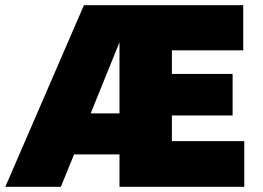

<svg xmlns="http://www.w3.org/2000/svg" viewBox="-72 -720 1012 740"><path d="M-51.5 0 251.5 -700H865.5V-526H590.5V-435H824.5V-275H590.5V-176H869.5V0H388.5V-125H213.5L162.5 0ZM277.5 -283H388.5V-557Z"/></svg>

Font: Geologica Roman Black
Style: Regular
Weight: 900
Designer: Sindre Bremnes, Frode Helland
Foundry: Monokrom Skriftforlag AS
Version: Version 1.010;gftools[0.9.28]